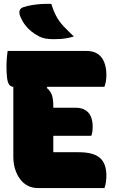

<svg xmlns="http://www.w3.org/2000/svg" viewBox="-20 -960 590 980"><path d="M19 -700H421Q457 -700 479.5 -684.5Q502 -669 512.5 -641Q523 -613 523 -578Q523 -561 520.5 -545.5Q518 -530 513 -517H49Q35 -517 27 -528Q19 -539 16 -563Q13 -587 13 -625Q13 -643 14.5 -662Q16 -681 19 -700ZM163 -410H368Q396 -410 415.5 -398Q435 -386 444 -364.5Q453 -343 453 -315Q453 -306 452.5 -298Q452 -290 450.5 -282Q449 -274 446 -267H163ZM174 0Q146 0 123 -11.5Q100 -23 83.5 -44.5Q67 -66 57.5 -95.5Q48 -125 48 -161Q48 -201 48 -240.5Q48 -280 48 -320Q48 -360 48 -400Q48 -440 48 -480Q48 -520 48 -560H240L219 -511Q239 -494 245.5 -473Q252 -452 252 -422Q252 -399 252 -371.5Q252 -344 252 -313Q252 -282 252 -249.5Q252 -217 252 -183H383Q456 -183 489.5 -154.5Q523 -126 523 -63Q523 -47 520.5 -29.5Q518 -12 513 0ZM242 -940Q253 -904 267.5 -877Q282 -850 304.5 -826Q327 -802 357 -774Q341 -769 323 -765.5Q305 -762 287 -761Q269 -760 254 -760Q229 -760 211 -763.5Q193 -767 180 -774Q157 -786 139 -800.5Q121 -815 107 -834Q93 -853 82 -880Q77 -894 80 -905.5Q83 -917 98 -923Q119 -930 143 -934Q167 -938 192.5 -939.5Q218 -941 242 -940Z"/></svg>

Font: Recursive Casual Black
Style: Regular
Weight: 900
Version: Version 1.047